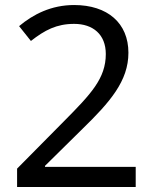

<svg xmlns="http://www.w3.org/2000/svg" viewBox="-20 -744 612 764"><path d="M520 0V-80H159V-84L308 -231C418 -338 491 -422 491 -534C491 -652 408 -724 275 -724C184 -724 112 -687 56 -640L103 -581C158 -624 205 -649 275 -649C350 -649 401 -607 401 -529C401 -432 342 -370 235 -262L48 -73V0Z"/></svg>

Font: Noto Sans Mahajani
Style: Regular
Weight: 400
Designer: Monotype Design Team
Foundry: Monotype Imaging Inc.
Version: Version 2.003